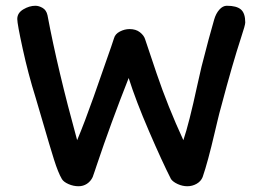

<svg xmlns="http://www.w3.org/2000/svg" viewBox="-20 -646 895 667"><path d="M768 -626Q802 -626 817 -613Q832 -600 832 -568Q832 -559 818 -517Q787 -422 750 -282Q741 -250 735.5 -226Q730 -202 726 -186Q702 -83 684 -31Q678 -16 663 -7.5Q648 1 631 1Q614 1 597.5 -6.5Q581 -14 574 -24Q543 -85 497.5 -190.5Q452 -296 427 -375Q365 -218 316 -72Q313 -63 309.5 -52.5Q306 -42 302 -31Q295 -16 282 -7.5Q269 1 253 1Q235 1 218 -6.5Q201 -14 195 -24Q182 -46 167.5 -92Q153 -138 129 -221L104 -306Q78 -389 59 -476Q40 -563 40 -580Q40 -601 61 -613.5Q82 -626 103 -626Q115 -626 128 -618.5Q141 -611 145 -593Q180 -406 248 -159Q274 -221 305.5 -310Q337 -399 366 -483L376 -513Q380 -528 396.5 -536.5Q413 -545 430 -545Q452 -545 466 -534Q480 -523 484 -510Q485 -506 524 -391Q563 -276 617 -159Q637 -218 665 -348L680 -414Q707 -520 724 -578Q730 -599 742 -612.5Q754 -626 768 -626Z"/></svg>

Font: Itim
Style: Regular
Weight: 400
Designer: Suppakit Chalermlarp
Version: Version 1.002g